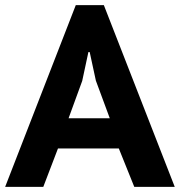

<svg xmlns="http://www.w3.org/2000/svg" viewBox="-20 -725 698 745"><path d="M441 -149H205L148 0H0L274 -705H383L658 0H501ZM246 -266H406L352 -412L328 -523H323L299 -411Z"/></svg>

Font: PT Sans Caption
Style: Bold
Weight: 700
Designer: A.Korolkova, O.Umpeleva, V.Yefimov
Foundry: ParaType Ltd
Version: Version 2.003W OFL